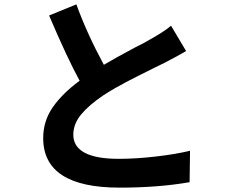

<svg xmlns="http://www.w3.org/2000/svg" viewBox="-20 -817 1040 880"><path d="M330 -797Q379 -662 456 -520Q508 -551 600 -600Q649 -624 671 -638Q698 -653 722 -668.5Q746 -684 764 -699L833 -583Q796 -561 734 -529L693 -509Q612 -469 557.5 -440.5Q503 -412 455 -381Q388 -336 352 -292.5Q316 -249 316 -199Q316 -145 368 -117Q420 -89 524 -89Q602 -89 693.5 -99.5Q785 -110 851 -126L849 18Q707 43 528 43Q178 43 178 -184Q178 -262 221.5 -325Q265 -388 345 -447Q289 -549 205 -746Z"/></svg>

Font: Sinter Bold
Style: Regular
Weight: 700
Foundry: Adobe & rsms
Version: Version 1.000